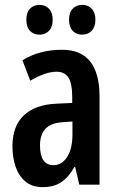

<svg xmlns="http://www.w3.org/2000/svg" viewBox="-20 -757 486 787"><path d="M234 -553Q312 -553 350 -504.5Q388 -456 388 -362V0H305L288 -73H285Q262 -31 231.5 -10.5Q201 10 155 10Q111 10 83.5 -13.5Q56 -37 43.5 -75Q31 -113 31 -157Q31 -240 77.5 -284Q124 -328 211 -332L276 -335V-362Q276 -413 261 -438Q246 -463 212 -463Q166 -463 104 -426L72 -510Q142 -553 234 -553ZM236 -256Q144 -251 144 -161Q144 -80 199 -80Q234 -80 255.5 -114Q277 -148 277 -207V-259ZM88 -676Q88 -706 103 -721.5Q118 -737 142 -737Q166 -737 181 -721Q196 -705 196 -676Q196 -647 181 -631Q166 -615 142 -615Q118 -615 103 -630.5Q88 -646 88 -676ZM263 -676Q263 -706 278 -721.5Q293 -737 317 -737Q341 -737 356 -721Q371 -705 371 -676Q371 -647 356 -631Q341 -615 317 -615Q292 -615 277.5 -631Q263 -647 263 -676Z"/></svg>

Font: Noto Sans Arabic ExtCond SemBd
Style: Regular
Weight: 600
Width: 2
Designer: Monotype Design Team, Nadine Chahine, Nizar Qandah and Khaled Hosny
Foundry: Monotype Imaging Inc.
Version: Version 2.012; ttfautohint (v1.8.4.7-5d5b)